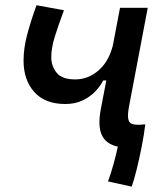

<svg xmlns="http://www.w3.org/2000/svg" viewBox="-20 -547 626 724"><path d="M476.6 156.7 387.2 137.2Q398.9 105.5 408.4 70.8Q418 36.1 424.3 5.9Q378.9 -3.9 363.5 -38.6Q348.1 -73.2 360.4 -136.7L380.9 -243.7H369.1Q358.9 -223.1 339.6 -202.6Q320.3 -182.1 292 -168.5Q263.7 -154.8 226.1 -154.8Q149.4 -154.8 109.1 -200.2Q68.8 -245.6 68.8 -318.4Q68.8 -364.7 82.3 -415.8Q95.7 -466.8 117.7 -527.3L221.2 -508.3Q199.7 -451.2 186.5 -408.2Q173.3 -365.2 173.3 -332Q173.3 -296.4 194.6 -271.5Q215.8 -246.6 266.6 -247.6Q313.5 -248.5 351.6 -281.5Q389.6 -314.5 404.8 -373L404.3 -369.1L432.6 -517.6H537.1L465.8 -141.6Q459.5 -106 465.6 -91.3Q471.7 -76.7 497.6 -76.7Q502.4 -76.7 507.8 -76.7Q518.6 -77.6 527.8 -78.1Q523.4 -40.5 514.4 5.6Q505.4 51.8 495.1 92.8Q484.9 133.8 476.6 156.7Z"/></svg>

Font: Cascadia Code NF
Style: Italic
Weight: 400
Italic angle: -10°
Monospace: yes
Designer: Aaron Bell
Foundry: Saja Typeworks
Version: Version 2404.023; ttfautohint (v1.8.4)